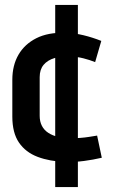

<svg xmlns="http://www.w3.org/2000/svg" viewBox="-20 -645 464 779"><path d="M204 114H296V-625H204ZM366 -393 391 -479Q356 -493 319 -502Q282 -511 245 -512Q175 -514 127.5 -490Q80 -466 55 -423Q30 -380 30 -321V-172Q30 -106 57 -66.5Q84 -27 133 -8.5Q182 10 246 12Q284 13 321.5 8Q359 3 393 -5L374 -95Q375 -95 365.5 -93.5Q356 -92 340.5 -89.5Q325 -87 305.5 -85.5Q286 -84 267 -84Q239 -84 216 -89.5Q193 -95 176 -106Q159 -117 150 -134.5Q141 -152 141 -175V-332Q141 -363 157 -382Q173 -401 201.5 -409.5Q230 -418 265 -416Q292 -415 318 -408.5Q344 -402 366 -393Z"/></svg>

Font: Advent Pro Expanded
Style: Bold
Weight: 700
Width: 7
Designer: VivaRado, Andreas Kalpakidis
Foundry: VivaRado, Andreas Kalpakidis
Version: Version 3.000